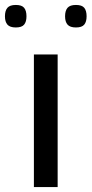

<svg xmlns="http://www.w3.org/2000/svg" viewBox="-55 -756 370 776"><path d="M82 0V-536H178V0ZM252 -645Q228 -645 218 -656.5Q208 -668 208 -690Q208 -713 218 -724.5Q228 -736 252 -736Q276 -736 285.5 -724.5Q295 -713 295 -690Q295 -668 285.5 -656.5Q276 -645 252 -645ZM9 -645Q-15 -645 -25 -656.5Q-35 -668 -35 -690Q-35 -713 -25 -724.5Q-15 -736 9 -736Q33 -736 42.5 -724.5Q52 -713 52 -690Q52 -668 42.5 -656.5Q33 -645 9 -645Z"/></svg>

Font: Georama Extended
Style: Regular
Weight: 400
Width: 7
Designer: Jean-Baptiste Levee
Foundry: Production Type
Version: Version 1.000